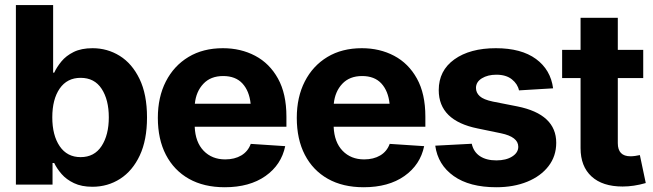

<svg xmlns="http://www.w3.org/2000/svg" viewBox="-20 -748 2648 778"><path d="M354.5 8.8Q310.5 8.8 279.8 -5.9Q249 -20.5 229.7 -42.7Q210.4 -64.9 199.7 -87.4H192.9V0H44.4V-727.5H195.3V-453.6H199.7Q210 -476.1 228.8 -499Q247.6 -522 278.6 -537.4Q309.6 -552.7 355 -552.7Q415 -552.7 465.1 -521.7Q515.1 -490.7 545.4 -428.2Q575.7 -365.7 575.7 -272Q575.7 -180.7 546.4 -118.2Q517.1 -55.7 466.8 -23.4Q416.5 8.8 354.5 8.8ZM306.6 -111.3Q362.3 -111.3 391.6 -156.2Q420.9 -201.2 420.9 -272.5Q420.9 -343.8 391.8 -388.2Q362.8 -432.6 306.6 -432.6Q252 -432.6 221.9 -389.2Q191.9 -345.7 191.9 -272.5Q191.9 -199.7 221.9 -155.5Q252 -111.3 306.6 -111.3Z M890.6 10.7Q806.2 10.7 745.6 -23.4Q685.1 -57.6 652.3 -120.6Q619.6 -183.6 619.6 -270.5Q619.6 -354.5 652.1 -418Q684.6 -481.4 743.7 -517.1Q802.7 -552.7 883.3 -552.7Q955.6 -552.7 1013.9 -522Q1072.3 -491.2 1106.4 -429.7Q1140.6 -368.2 1140.6 -275.4V-234.4H769Q771.5 -171.9 805.2 -137Q838.9 -102.1 892.6 -102.1Q930.7 -102.1 957.8 -118.2Q984.9 -134.3 996.1 -165L1135.7 -155.8Q1120.1 -80.1 1055.7 -34.7Q991.2 10.7 890.6 10.7ZM884.3 -439.9Q833.5 -439.9 804 -408.4Q774.4 -377 769.5 -327.6H995.6Q990.2 -379.4 962.4 -409.7Q934.6 -439.9 884.3 -439.9Z M1453.6 10.7Q1369.1 10.7 1308.6 -23.4Q1248 -57.6 1215.3 -120.6Q1182.6 -183.6 1182.6 -270.5Q1182.6 -354.5 1215.1 -418Q1247.6 -481.4 1306.6 -517.1Q1365.7 -552.7 1446.3 -552.7Q1518.6 -552.7 1576.9 -522Q1635.3 -491.2 1669.4 -429.7Q1703.6 -368.2 1703.6 -275.4V-234.4H1332Q1334.5 -171.9 1368.2 -137Q1401.9 -102.1 1455.6 -102.1Q1493.7 -102.1 1520.8 -118.2Q1547.9 -134.3 1559.1 -165L1698.7 -155.8Q1683.1 -80.1 1618.7 -34.7Q1554.2 10.7 1453.6 10.7ZM1447.3 -439.9Q1396.5 -439.9 1366.9 -408.4Q1337.4 -377 1332.5 -327.6H1558.6Q1553.2 -379.4 1525.4 -409.7Q1497.6 -439.9 1447.3 -439.9Z M2221.2 -390.1 2083 -381.8Q2077.6 -407.7 2054.2 -426.5Q2030.8 -445.3 1991.2 -445.3Q1956.5 -445.3 1932.6 -430.7Q1908.7 -416 1908.7 -391.6Q1908.7 -372.1 1924.1 -358.2Q1939.5 -344.2 1977.1 -336.4L2076.2 -316.9Q2233.9 -285.2 2233.9 -169.4Q2233.9 -115.2 2202.6 -74.7Q2171.4 -34.2 2116.5 -11.7Q2061.5 10.7 1991.2 10.7Q1882.3 10.7 1818.4 -34.7Q1754.4 -80.1 1743.7 -157.7L1891.6 -165.5Q1898.9 -132.3 1924.8 -115.2Q1950.7 -98.1 1991.2 -98.1Q2030.8 -98.1 2055.4 -113.8Q2080.1 -129.4 2080.1 -153.3Q2080.1 -193.4 2009.8 -208L1915.5 -227.5Q1757.8 -259.3 1757.8 -382.8Q1757.8 -461.9 1821 -507.3Q1884.3 -552.7 1989.3 -552.7Q2092.3 -552.7 2151.9 -509Q2211.4 -465.3 2221.2 -390.1Z M2586.4 -545.9V-431.6H2483.4V-168Q2483.4 -114.7 2534.7 -114.7Q2543.5 -114.7 2554.2 -116.2Q2564.9 -117.7 2572.8 -119.6L2596.7 -6.3Q2547.9 7.8 2502.9 7.8Q2421.4 7.8 2377 -33Q2332.5 -73.7 2332.5 -147.9V-431.6H2257.8V-545.9H2332.5V-675.8H2483.4V-545.9Z"/></svg>

Font: Inter Tight
Style: Bold
Weight: 700
Designer: Rasmus Andersson
Foundry: rsms
Version: Version 3.004; ttfautohint (v1.8.4.7-5d5b)